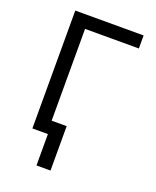

<svg xmlns="http://www.w3.org/2000/svg" viewBox="-163 -809 890 1093"><g transform="rotate(20 281.5 -262.0)"><path d="M100 0V-714H514V-635H188V-79H279V190H194V0Z"/></g></svg>

Font: Noto Sans Mono SemiCondensed
Style: Regular
Weight: 400
Width: 4
Designer: Monotype Design Team
Foundry: Monotype Imaging Inc.
Version: Version 2.014